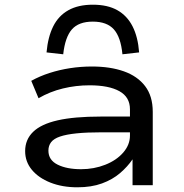

<svg xmlns="http://www.w3.org/2000/svg" viewBox="-20 -788 782 817"><path d="M309 9Q245 9 194.5 -11Q144 -31 115.5 -65.5Q87 -100 87 -145Q87 -194 121 -227Q155 -260 225.5 -276Q296 -292 408 -292H551V-225H413Q349 -225 305.5 -220.5Q262 -216 235.5 -207Q209 -198 197.5 -183Q186 -168 186 -147Q186 -107 225 -87.5Q264 -68 325 -68Q380 -68 428 -87Q476 -106 504.5 -139Q533 -172 533 -211V-323Q533 -375 488 -400Q443 -425 361 -425Q303 -425 247.5 -411.5Q192 -398 144 -370L113 -444Q149 -464 191 -477.5Q233 -491 278.5 -498Q324 -505 371 -505Q449 -505 507 -484.5Q565 -464 597.5 -421.5Q630 -379 630 -312V0H544V-109V-110Q523 -79 491 -51.5Q459 -24 414 -7.5Q369 9 309 9ZM249 -557 178 -565Q184 -631 206.5 -676Q229 -721 271 -744.5Q313 -768 375 -768Q438 -768 479.5 -744.5Q521 -721 544 -676Q567 -631 572 -565L501 -557Q494 -630 464.5 -663Q435 -696 375 -696Q315 -696 286 -663Q257 -630 249 -557Z"/></svg>

Font: Nunito Sans 7pt Expanded
Style: Regular
Weight: 400
Width: 7
Designer: Vernon Adams
Foundry: Vernon Adams
Version: Version 3.101;gftools[0.9.27]